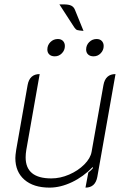

<svg xmlns="http://www.w3.org/2000/svg" viewBox="-20 -847 582 876"><path d="M424 -40Q415 9 370 9L383 -60Q397 -71 404 -80L403 -85Q361 -41 308.5 -16Q256 9 206 9Q133 9 91.5 -27Q50 -63 50 -126Q50 -138 54 -164L106 -459Q115 -509 161 -509L100 -163Q97 -145 97 -129Q97 -33 214 -33Q255 -33 295.5 -50.5Q336 -68 364.5 -96.5Q393 -125 398 -155L452 -459Q461 -509 507 -509ZM319 -722 251 -827H270Q294 -827 305.5 -821Q317 -815 322 -802L361 -706Q338 -708 332 -710Q326 -712 319 -722ZM196 -621Q196 -641 210 -655Q224 -669 244 -669Q259 -669 267.5 -660Q276 -651 276 -637Q276 -618 262.5 -604Q249 -590 230 -590Q214 -590 205 -598.5Q196 -607 196 -621ZM373 -621Q373 -641 387 -655Q401 -669 421 -669Q436 -669 444.5 -660Q453 -651 453 -637Q453 -618 439.5 -604Q426 -590 407 -590Q391 -590 382 -598.5Q373 -607 373 -621Z"/></svg>

Font: K2D Thin
Style: Italic
Weight: 100
Italic angle: -10°
Designer: Katatrad Aksorn Co.,Ltd.
Foundry: Cadson Demak Co.,Ltd.
Version: Version 1.000; ttfautohint (v1.6)